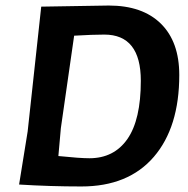

<svg xmlns="http://www.w3.org/2000/svg" viewBox="-20 -667 681 694"><path d="M373 -647Q495 -647 561.5 -581.5Q628 -516 628 -396Q628 -207 536 -100Q444 7 274 7Q161 7 49 0L80 -192L129 -643ZM200 -204 191 -103Q269 -95 303 -95Q392 -95 440.5 -164.5Q489 -234 489 -375Q489 -542 357 -542Q316 -542 248 -538Z"/></svg>

Font: Alegreya Sans SC
Style: Bold Italic
Weight: 700
Italic angle: -7°
Designer: Juan Pablo del Peral
Foundry: Huerta Tipografica
Version: Version 2.007